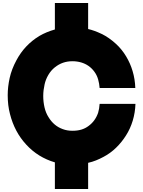

<svg xmlns="http://www.w3.org/2000/svg" viewBox="-20 -1230 946 1270"><path d="M639 -543H876Q874 -485 858 -432Q842 -379 814 -335Q786 -290 748 -253Q710 -216 664 -192Q640 -179 615 -169Q590 -159 563 -153V20H343V-156Q231 -189 154 -273Q76 -357 46 -476Q31 -533 31 -600Q31 -656 44 -714.5Q57 -773 89 -832Q143 -933 240 -992Q264 -1006 289.5 -1016.5Q315 -1027 343 -1035V-1210H563V-1038Q603 -1029 651.5 -1006Q700 -983 748 -939Q786 -904 814 -857.5Q842 -811 857 -760Q873 -707 875 -648H639Q637 -677 629 -705Q621 -733 604 -756Q571 -801 517 -817Q489 -825 459 -825Q426 -825 397 -815Q368 -805 342 -784Q317 -764 299.5 -734Q282 -704 275 -672Q271 -654 268.5 -635Q266 -616 266 -595Q266 -556 274.5 -519.5Q283 -483 301 -455Q336 -397 395 -376Q424 -365 459 -365Q493 -365 519 -373Q545 -381 566 -397Q610 -429 629 -484Q633 -497 635.5 -512Q638 -527 639 -543Z"/></svg>

Font: Boldonse
Style: Regular
Weight: 400
Designer: Universitype Foundry
Foundry: Universitype Foundry
Version: Version 1.000; ttfautohint (v1.8.4.7-5d5b)